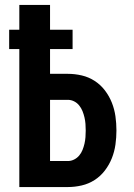

<svg xmlns="http://www.w3.org/2000/svg" viewBox="-20 -755 540 775"><path d="M58 0V-557H17V-635H58V-735H182V-635H273V-557H182V-457H254Q282 -457 310 -450.5Q338 -444 362 -428.5Q386 -413 403.5 -390Q421 -367 431.5 -340.5Q442 -314 446 -285.5Q450 -257 450 -228Q450 -200 446 -171.5Q442 -143 431.5 -116.5Q421 -90 403.5 -67Q386 -44 362 -28.5Q338 -13 310 -6.5Q282 0 254 0ZM254 -105Q267 -105 279 -111Q291 -117 299.5 -127Q308 -137 313 -149.5Q318 -162 321 -175Q324 -188 325 -201.5Q326 -215 326 -228Q326 -242 325 -255Q324 -268 321 -281Q318 -294 313 -306.5Q308 -319 299.5 -329.5Q291 -340 279 -346Q267 -352 254 -352H182V-105Z"/></svg>

Font: Iosevka Term Curly Extrabold
Style: Regular
Weight: 800
Designer: Belleve Invis
Foundry: Belleve Invis
Version: Version 32.3.0